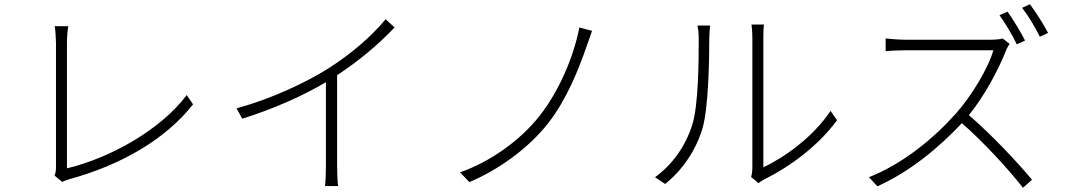

<svg xmlns="http://www.w3.org/2000/svg" viewBox="-20 -858 5040 909"><path d="M238 -27 274 3C285 -2 297 -6 306 -9C563 -79 768 -204 894 -364L864 -408C742 -245 505 -111 297 -61C297 -97 297 -571 297 -657C297 -680 300 -717 303 -734H239C242 -719 245 -676 245 -656C245 -571 245 -121 245 -67C245 -49 243 -38 238 -27Z M1100 -345 1127 -296C1274 -342 1418 -406 1523 -469V-69C1523 -36 1521 7 1519 23H1581C1578 6 1576 -36 1576 -69V-502C1682 -572 1771 -647 1848 -728L1806 -767C1734 -681 1642 -603 1536 -535C1426 -466 1270 -392 1100 -345Z M2783 -712 2723 -728C2695 -585 2626 -426 2535 -310C2444 -194 2303 -93 2158 -42L2202 4C2339 -53 2484 -157 2577 -277C2664 -389 2721 -534 2757 -638C2765 -659 2775 -690 2783 -712Z M3536 -20 3571 9C3577 4 3587 -3 3601 -10C3718 -68 3854 -167 3943 -289L3912 -333C3831 -210 3693 -112 3594 -66C3594 -79 3594 -623 3594 -675C3594 -709 3595 -731 3597 -742H3538C3539 -731 3542 -709 3542 -675C3542 -623 3542 -108 3542 -67C3542 -51 3540 -34 3536 -20ZM3081 -19 3129 13C3212 -53 3277 -150 3307 -254C3334 -353 3338 -570 3338 -676C3338 -699 3340 -721 3342 -737H3282C3286 -718 3288 -699 3288 -676C3288 -569 3287 -364 3258 -269C3226 -166 3163 -78 3081 -19Z M4750 -803 4712 -786C4739 -749 4775 -688 4794 -648L4833 -666C4812 -708 4775 -768 4750 -803ZM4856 -838 4819 -821C4848 -784 4881 -729 4903 -684L4942 -702C4922 -741 4883 -802 4856 -838ZM4760 -650 4727 -676C4714 -672 4695 -670 4669 -670C4636 -670 4295 -670 4264 -670C4233 -670 4179 -675 4173 -676V-616C4177 -617 4232 -620 4264 -620C4294 -620 4651 -620 4683 -620C4657 -530 4576 -400 4507 -322C4399 -201 4255 -83 4094 -19L4134 24C4289 -46 4424 -158 4534 -275C4639 -183 4755 -56 4823 31L4866 -7C4797 -90 4676 -219 4567 -313C4639 -401 4707 -527 4742 -617C4745 -626 4755 -644 4760 -650Z"/></svg>

Font: Noto Sans SC Light
Style: Regular
Weight: 300
Designer: Ryoko NISHIZUKA 西塚涼子 (kana, bopomofo & ideographs); Paul D. Hunt (Latin, Greek & Cyrillic); Sandoll Communications 산돌커뮤니
Foundry: Adobe
Version: Version 2.004;hotconv 1.0.118;makeotfexe 2.5.65603